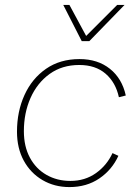

<svg xmlns="http://www.w3.org/2000/svg" viewBox="-20 -750 560 780"><path d="M262 10Q201 10 152.5 -18.5Q104 -47 76.5 -97.5Q49 -148 49 -215Q49 -297 79.5 -364Q110 -431 167 -470.5Q224 -510 303 -510Q377 -510 426.5 -470.5Q476 -431 491 -362L463 -355Q450 -415 409 -450.5Q368 -486 302 -486Q232 -486 181.5 -449.5Q131 -413 104 -352Q77 -291 77 -217Q77 -155 101.5 -109.5Q126 -64 169 -39.5Q212 -15 266 -15Q325 -15 369.5 -46.5Q414 -78 437 -128L461 -117Q435 -60 383.5 -25Q332 10 262 10ZM312 -583 237 -730H262L330 -604L456 -730H486L343 -583Z"/></svg>

Font: Work Sans ExtraLight
Style: Italic
Weight: 200
Italic angle: -13°
Designer: Wei Huang
Foundry: Wei Huang
Version: Version 2.012; ttfautohint (v1.8.3)